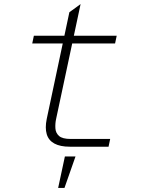

<svg xmlns="http://www.w3.org/2000/svg" viewBox="-20 -719 690 941"><path d="M322 0Q275 0 246.5 -15.5Q218 -31 209 -61.5Q200 -92 209 -136L320 -659L375 -699L255 -136Q250 -113 251.5 -90Q253 -67 269.5 -52.5Q286 -38 326 -38H520L512 0ZM138 -506 146 -544H552L544 -506ZM265 202 298 48H350L296 202Z"/></svg>

Font: Azeret Mono Thin Thin
Style: Italic
Weight: 250
Italic angle: -12°
Version: Version 1.002